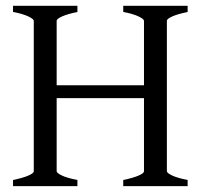

<svg xmlns="http://www.w3.org/2000/svg" viewBox="-20 -635 694 655"><path d="M24.4 0V-21Q57.6 -27.8 76.4 -35.9Q95.2 -43.9 95.2 -50.8V-564Q95.2 -569.8 77.4 -578.6Q59.6 -587.4 24.4 -594.2V-615.2H244.1V-594.2Q210.9 -587.4 192.1 -579.1Q173.3 -570.8 173.3 -564V-344.2H471.2V-564Q471.2 -569.8 453.4 -578.6Q435.5 -587.4 400.4 -594.2V-615.2H620.1V-594.2Q586.9 -587.4 568.1 -579.1Q549.3 -570.8 549.3 -564V-50.8Q549.3 -44.9 567.1 -36.4Q585 -27.8 620.1 -21V0H400.4V-21Q433.6 -27.8 452.4 -35.9Q471.2 -43.9 471.2 -50.8V-300.3H173.3V-50.8Q173.3 -44.9 190.9 -36.4Q208.5 -27.8 244.1 -21V0Z"/></svg>

Font: Akkhara
Style: Regular
Weight: 400
Designer: J. Victor Gaultney
Version: Version 1.00 June 13, 2006, initial release